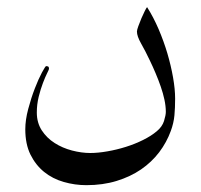

<svg xmlns="http://www.w3.org/2000/svg" viewBox="-20 -341 571 545"><path d="M477.1 -61Q477.1 -35.2 475.1 -13.4Q473.1 8.3 464.8 30.8Q453.1 63 431.9 91.1Q410.6 119.1 380.4 139.9Q350.1 160.6 311 172.6Q272 184.6 225.1 184.6Q192.4 184.6 160.9 175.5Q129.4 166.5 105.2 147Q81.1 127.4 66.4 97.7Q51.8 67.9 51.8 25.9Q51.8 -0.5 60.1 -31.7Q68.4 -63 78.9 -90.1Q89.4 -117.2 99.1 -135.3Q108.9 -153.3 110.8 -153.3Q114.3 -153.3 116.7 -152.1Q119.1 -150.9 119.1 -145.5Q119.1 -144 113.8 -133.3Q108.4 -122.6 101.8 -105.2Q95.2 -87.9 89.8 -66.2Q84.5 -44.4 84.5 -21.5Q84.5 7.3 98.6 29.1Q112.8 50.8 135 64.9Q157.2 79.1 184.3 86.2Q211.4 93.3 236.3 93.3Q258.3 93.3 284.9 88.6Q311.5 84 337.2 75.9Q362.8 67.9 386 56.4Q409.2 44.9 424.8 31.7Q440.4 19 445.6 2.4Q450.7 -14.2 450.7 -23.4Q450.7 -39.6 446.8 -57.9Q442.9 -76.2 436.3 -95.2Q429.7 -114.3 421.6 -133.3Q413.6 -152.3 405.3 -169.4Q392.6 -196.3 380.6 -217.3Q368.7 -238.3 368.7 -251.5Q368.7 -255.9 372.6 -266.6Q376.5 -277.3 381.3 -288.8Q386.2 -300.3 390.9 -309.6Q395.5 -318.8 397.5 -320.8Q415.5 -292.5 430.2 -258.3Q444.8 -224.1 455.1 -189.5Q465.3 -154.8 471.2 -121.3Q477.1 -87.9 477.1 -61Z"/></svg>

Font: Accordance
Style: Italic
Weight: 400
Italic angle: -11°
Version: Version 1.2 (build January 31, 2020) Miklal Software Solutio